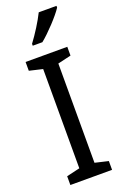

<svg xmlns="http://www.w3.org/2000/svg" viewBox="-177 -996 673 1047"><g transform="rotate(-20 159.0 -472.0)"><path d="M301 -934V-944H198C176 -899 138 -839 105 -795V-784H161C206 -820 276 -895 301 -934ZM280 0V-51L203 -69V-645L280 -663V-714H38V-663L115 -645V-69L38 -51V0Z"/></g></svg>

Font: Noto Sans Bengali SemiCondensed
Style: Regular
Weight: 400
Width: 4
Designer: Jelle Bosma - Monotype Design Team
Foundry: Monotype Imaging Inc.
Version: Version 2.003